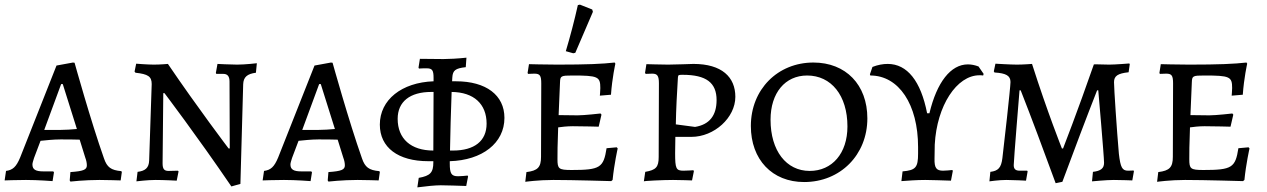

<svg xmlns="http://www.w3.org/2000/svg" viewBox="-20 -777 5470 829"><path d="M284 7C284 7 345 0 410 0C440 0 501 2 501 2L506 -34L504 -38C459 -42 442 -55 429 -93C372 -254 302 -506 302 -506L295 -507L224 -494L67 -97C50 -56 35 -43 6 -39L0 2C0 2 51 0 92 0C146 0 207 5 207 5L213 -33L210 -37H167C134 -37 120 -45 120 -67C120 -73 123 -82 127 -95L155 -169C174 -171 211 -175 241 -175C263 -175 304 -175 324 -174L348 -97C353 -84 355 -72 355 -63C355 -44 340 -38 284 -34L281 2ZM171 -216 244 -414H251L312 -220C293 -218 260 -216 239 -216Z M972 -136H967C967 -136 834 -311 705 -501C705 -501 673 -498 644 -498C617 -498 568 -502 568 -502L561 -468L565 -463C619 -457 635 -447 635 -414L624 -84C623 -52 607 -39 574 -35L569 6C569 6 616 0 652 0C687 0 743 3 743 3L751 -37L748 -40L708 -39C689 -39 682 -47 682 -72L685 -375H690C690 -375 827 -195 979 28L1018 17L1030 -413C1031 -444 1047 -458 1085 -463L1089 -504C1089 -504 1039 -498 1004 -498C974 -498 919 -501 919 -501L912 -462L914 -458H944C962 -458 971 -448 971 -425Z M1398 7C1398 7 1459 0 1524 0C1554 0 1615 2 1615 2L1620 -34L1618 -38C1573 -42 1556 -55 1543 -93C1486 -254 1416 -506 1416 -506L1409 -507L1338 -494L1181 -97C1164 -56 1149 -43 1120 -39L1114 2C1114 2 1165 0 1206 0C1260 0 1321 5 1321 5L1327 -33L1324 -37H1281C1248 -37 1234 -45 1234 -67C1234 -73 1237 -82 1241 -95L1269 -169C1288 -171 1325 -175 1355 -175C1377 -175 1418 -175 1438 -174L1462 -97C1467 -84 1469 -72 1469 -63C1469 -44 1454 -38 1398 -34L1395 2ZM1285 -216 1358 -414H1365L1426 -220C1407 -218 1374 -216 1353 -216Z M2158 -268C2158 -366 2079 -426 1949 -426H1932C1932 -432 1933 -438 1933 -443C1935 -473 1946 -482 1991 -487L1994 -528C1957 -524 1917 -522 1895 -522L1793 -523L1787 -485L1789 -481C1799 -482 1814 -482 1822 -482C1846 -482 1852 -474 1852 -441V-426C1714 -421 1620 -346 1620 -239C1620 -140 1699 -81 1829 -81H1851V-76C1851 -32 1838 -18 1788 -9L1782 32C1819 27 1859 23 1883 23C1910 23 1960 25 1993 26L2001 -15L1999 -19C1989 -18 1972 -16 1958 -16C1929 -16 1922 -27 1922 -71V-81C2062 -85 2158 -159 2158 -268ZM1697 -264C1697 -338 1750 -380 1842 -380H1852L1851 -127C1754 -127 1697 -178 1697 -264ZM2081 -243C2081 -168 2028 -127 1936 -127H1923C1924 -196 1927 -299 1930 -380C2026 -379 2081 -328 2081 -243Z M2455 -547 2464 -549 2540 -726 2537 -736 2484 -757 2475 -755C2460 -688 2443 -623 2423 -556ZM2248 8C2248 8 2304 0 2369 0C2453 0 2619 5 2619 5L2625 0C2632 -70 2647 -136 2647 -136L2643 -141L2599 -137C2586 -53 2571 -43 2448 -43C2392 -43 2387 -48 2387 -90C2387 -115 2387 -151 2390 -227C2404 -229 2428 -232 2453 -232C2496 -232 2565 -230 2565 -230L2577 -282L2573 -287C2573 -287 2503 -279 2474 -279L2392 -280L2398 -422C2399 -449 2402 -451 2452 -451C2562 -451 2572 -446 2572 -397C2572 -386 2570 -364 2570 -364L2618 -368C2623 -440 2637 -502 2637 -502L2634 -507C2581 -501 2514 -498 2387 -498C2335 -498 2264 -500 2264 -500L2258 -462L2260 -458C2260 -458 2278 -459 2287 -459C2311 -459 2317 -451 2317 -417L2316 -100C2316 -55 2302 -40 2253 -34Z M2760 6C2761 4 2842 0 2886 0C2914 0 2968 2 2968 2L2976 -38L2974 -42C2974 -42 2947 -40 2931 -40C2899 -40 2895 -49 2895 -116L2896 -186H2965C3064 -186 3155 -269 3155 -359C3155 -444 3097 -501 2974 -501C2974 -501 2889 -498 2865 -498C2833 -498 2776 -500 2771 -500L2765 -462L2768 -458C2768 -458 2785 -459 2796 -459C2818 -459 2825 -450 2825 -417L2824 -99C2824 -55 2812 -43 2766 -35ZM2981 -229 2898 -240C2899 -304 2903 -377 2907 -442C2908 -454 2910 -454 2928 -454C3029 -454 3074 -420 3074 -345C3074 -278 3043 -239 2981 -229Z M3452 9C3608 9 3725 -108 3725 -266C3725 -411 3632 -507 3492 -507C3338 -507 3222 -391 3222 -233C3222 -88 3314 9 3452 9ZM3476 -39C3375 -39 3307 -126 3307 -260C3307 -376 3370 -451 3465 -451C3569 -451 3639 -365 3639 -231C3639 -115 3573 -39 3476 -39Z M4205 -490C4189 -496 4174 -499 4159 -499C4085 -499 4025 -422 3993 -288H3983C3956 -427 3897 -501 3813 -501C3792 -501 3770 -497 3747 -488L3736 -456L3738 -451C3861 -451 3944 -326 3944 -142V-114C3944 -54 3934 -42 3877 -37L3872 5C3899 3 3938 0 3975 0C4000 0 4051 2 4086 3L4094 -39L4092 -43C4082 -42 4063 -40 4052 -40C4023 -40 4014 -52 4015 -92L4016 -153C4025 -321 4111 -452 4209 -452C4214 -452 4220 -452 4225 -451L4227 -458Z M4538 14 4567 8C4619 -132 4671 -270 4717 -387H4722C4722 -387 4747 -102 4747 -74C4747 -50 4733 -39 4699 -35L4695 6C4697 6 4756 0 4789 0C4820 0 4869 2 4869 2L4876 -38L4874 -41C4874 -41 4861 -40 4851 -40C4825 -40 4818 -54 4811 -113C4802 -216 4790 -396 4790 -422C4790 -449 4806 -460 4853 -465L4858 -500L4856 -503C4856 -503 4795 -498 4769 -498C4748 -498 4709 -500 4703 -499C4631 -292 4570 -136 4570 -136H4565C4565 -136 4503 -291 4436 -501C4436 -501 4398 -498 4371 -498C4344 -498 4278 -502 4278 -502L4271 -469L4274 -464C4324 -461 4343 -450 4343 -423C4343 -400 4314 -142 4308 -94C4303 -53 4290 -39 4256 -35L4252 6C4252 6 4293 0 4325 0C4353 0 4410 3 4410 3L4417 -37L4415 -40H4383C4365 -40 4357 -47 4357 -64C4357 -84 4382 -387 4382 -387H4387C4434 -268 4485 -130 4538 14Z M4976 8C4976 8 5032 0 5097 0C5181 0 5347 5 5347 5L5353 0C5360 -70 5375 -136 5375 -136L5371 -141L5327 -137C5314 -53 5299 -43 5176 -43C5120 -43 5115 -48 5115 -90C5115 -115 5115 -151 5118 -227C5132 -229 5156 -232 5181 -232C5224 -232 5293 -230 5293 -230L5305 -282L5301 -287C5301 -287 5231 -279 5202 -279L5120 -280L5126 -422C5127 -449 5130 -451 5180 -451C5290 -451 5300 -446 5300 -397C5300 -386 5298 -364 5298 -364L5346 -368C5351 -440 5365 -502 5365 -502L5362 -507C5309 -501 5242 -498 5115 -498C5063 -498 4992 -500 4992 -500L4986 -462L4988 -458C4988 -458 5006 -459 5015 -459C5039 -459 5045 -451 5045 -417L5044 -100C5044 -55 5030 -40 4981 -34Z"/></svg>

Font: Alegreya SC
Style: Regular
Weight: 400
Designer: Juan Pablo del Peral
Foundry: Huerta Tipografica
Version: Version 2.007;PS 002.007;hotconv 1.0.88;makeotf.lib2.5.64775